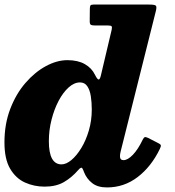

<svg xmlns="http://www.w3.org/2000/svg" viewBox="-28 -800 768 841"><path d="M672 -147.5Q634.5 -70 575 -24.5Q515.5 21 440.5 21Q400 21 376 2.2Q352 -16.5 340.5 -45Q337 -55 333.5 -61Q329 -72 314.5 -55Q286 -22 251.5 -2.2Q217 17.5 167.5 17.5Q121.5 17.5 81.5 -0.5Q41.5 -18.5 16.5 -60.8Q-8.5 -103 -8.5 -176.5Q-8.5 -257 17 -323.2Q42.5 -389.5 83.8 -437Q125 -484.5 173.2 -510.5Q221.5 -536.5 267.5 -536.5Q313 -536.5 343.5 -519.2Q374 -502 388.5 -471.5Q397.5 -453.5 403.2 -451.8Q409 -450 413.5 -468L461 -669Q463.5 -680.5 461 -684.5Q458.5 -688.5 444 -688.5H386.5Q374 -688.5 369.2 -692Q364.5 -695.5 365 -710.5L365.5 -759.5Q365.5 -771.5 368 -775.8Q370.5 -780 381.5 -780H625.5Q649.5 -780 654.5 -775.2Q659.5 -770.5 654.5 -751L500.5 -136.5Q497.5 -125 497.5 -115.5Q497.5 -98.5 513 -98.5Q531.5 -98.5 554.2 -122.2Q577 -146 597.5 -189Q602 -198 606.5 -199.2Q611 -200.5 620.5 -196L662.5 -174.5Q674.5 -169 676.2 -164.2Q678 -159.5 672 -147.5ZM374 -320Q374 -351.5 369.8 -378.8Q365.5 -406 354.2 -422.5Q343 -439 322.5 -439Q297 -439 272.8 -417.2Q248.5 -395.5 229 -358.8Q209.5 -322 197.8 -276Q186 -230 186 -181.5Q186 -80 241.5 -80Q262 -80 285 -99.2Q308 -118.5 328.2 -151.8Q348.5 -185 361.2 -228.5Q374 -272 374 -320Z"/></svg>

Font: Besley* Heavy
Style: Italic
Weight: 800
Italic angle: -13°
Designer: Owen Earl
Foundry: indestructible type*
Version: Version 3.000; ttfautohint (v1.8.3)